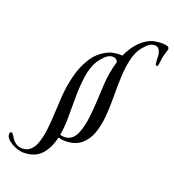

<svg xmlns="http://www.w3.org/2000/svg" viewBox="-151 -791 929 1024"><g transform="rotate(20 313.5 -279.5)"><path d="M95 121Q79 121 54.5 112Q30 103 11 87.5Q-8 72 -8 54Q-8 50 -6 45.5Q-4 41 1 41Q7 41 12.5 50Q18 59 26.5 71.5Q35 84 49 93Q63 102 85 102Q111 102 128.5 86Q146 70 155 47Q170 7 175.5 -41.5Q181 -90 183 -140Q185 -190 188 -232Q192 -288 206.5 -348Q221 -408 252.5 -458.5Q284 -509 340 -535Q354 -542 377.5 -545Q401 -548 417 -546Q434 -585 461.5 -618Q489 -651 528 -669Q541 -675 561 -677.5Q581 -680 594 -680Q604 -680 619.5 -677.5Q635 -675 635 -661Q635 -658 634 -655Q633 -652 632 -649Q627 -633 624.5 -624Q622 -615 620.5 -606Q619 -597 617 -579Q617 -575 615 -566Q613 -557 607 -557Q601 -557 599.5 -566Q598 -575 598 -582Q598 -594 596.5 -611.5Q595 -629 587 -643Q579 -657 560 -657Q538 -657 517.5 -636.5Q497 -616 486 -598Q469 -569 460.5 -527Q452 -485 450 -439Q448 -393 448 -351V-298Q448 -255 443.5 -205.5Q439 -156 423.5 -112.5Q408 -69 374.5 -41Q341 -13 284 -13Q264 -13 246 -19Q233 42 198 81.5Q163 121 95 121ZM274 -32Q300 -32 317.5 -48Q335 -64 343 -87Q358 -125 364 -174.5Q370 -224 372.5 -274.5Q375 -325 377 -366Q379 -401 385 -435.5Q391 -470 401 -504Q391 -523 372 -523Q349 -523 328.5 -502.5Q308 -482 297 -464Q275 -427 267 -373.5Q259 -320 258.5 -259Q258 -198 258 -140Q258 -82 250 -36Q259 -32 274 -32Z"/></g></svg>

Font: My Soul
Style: Regular
Weight: 400
Designer: Robert E. Leuschke
Foundry: Robert E. Leuschke
Version: Version 1.010; ttfautohint (v1.8.4.7-5d5b)